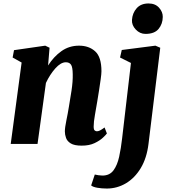

<svg xmlns="http://www.w3.org/2000/svg" viewBox="-20 -832 986 1110"><path d="M258 -453.5Q290.5 -504.5 335 -536.2Q379.5 -568 437 -568Q494 -568 530.2 -535.2Q566.5 -502.5 566.5 -420Q566.5 -405.5 562.2 -374.5Q558 -343.5 552.5 -308.8Q547 -274 542.5 -247Q536.5 -209.5 529 -168.5Q521.5 -127.5 521.5 -100.5Q521.5 -82.5 527.5 -77.8Q533.5 -73 540 -73Q548.5 -73 558 -77.8Q567.5 -82.5 584.5 -95L598 -60.5Q593 -53 575 -36Q557 -19 526.5 -4.5Q496 10 452.5 10Q410 10 389.2 -2.8Q368.5 -15.5 361.8 -34.5Q355 -53.5 355 -72Q355 -94 363.5 -134.8Q372 -175.5 378.5 -216Q385.5 -256 393.5 -308.5Q401.5 -361 400.5 -403.5Q400 -444.5 390.5 -458.2Q381 -472 360.5 -472Q331.5 -472 300 -436.8Q268.5 -401.5 245.5 -352.5L197 0H42L105 -470.5L53 -499.5L61 -542L241.5 -568L266.5 -556ZM838.5 0Q828.5 82 793.8 139.8Q759 197.5 707.8 227.8Q656.5 258 597.5 258Q568.5 258 542.8 253.5Q517 249 507 240L528 177Q535 179 548.8 181Q562.5 183 572 183Q613.5 183 635.8 153.2Q658 123.5 668.8 74.5Q679.5 25.5 686 -32L737 -468L674 -499.5L684 -543L878.5 -568L906.5 -556ZM821 -636Q789 -636 765 -661.2Q741 -686.5 743 -717Q745.5 -756.5 770 -784.2Q794.5 -812 839 -812Q877.5 -812 899.5 -787.5Q921.5 -763 921 -734Q920.5 -693.5 896.8 -664.8Q873 -636 821 -636Z"/></svg>

Font: Merriweather Black
Style: Italic
Weight: 900
Italic angle: -7.8°
Designer: Eben Sorkin
Foundry: Eben Sorkin
Version: Version 2.200;gftools[0.9.31]